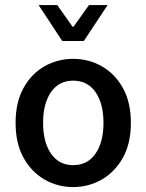

<svg xmlns="http://www.w3.org/2000/svg" viewBox="-20 -738 587 770"><path d="M273.4 12.2Q211.4 12.2 158.9 -17.8Q106.4 -47.9 74.5 -105.2Q42.5 -162.6 42.5 -245.1Q42.5 -328.1 74.5 -385.5Q106.4 -442.9 158.9 -472.4Q211.4 -502 273.4 -502Q335.4 -502 387.9 -472.4Q440.4 -442.9 472.7 -385.5Q504.9 -328.1 504.9 -245.1Q504.9 -162.6 472.7 -105.2Q440.4 -47.9 387.9 -17.8Q335.4 12.2 273.4 12.2ZM273.4 -75.7Q331.1 -75.7 363 -121.8Q395 -168 395 -245.1Q395 -322.8 363 -368.7Q331.1 -414.6 273.4 -414.6Q216.3 -414.6 184.6 -368.7Q152.8 -322.8 152.8 -245.1Q152.8 -168 184.6 -121.8Q216.3 -75.7 273.4 -75.7ZM229.5 -573.7 134.8 -717.8H209.5L271 -630.9H274.9L336.9 -717.8H411.6L316.4 -573.7Z"/></svg>

Font: Varta Light
Style: Bold
Weight: 700
Version: Version 1.004